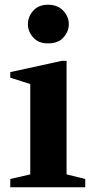

<svg xmlns="http://www.w3.org/2000/svg" viewBox="-20 -792 396 812"><path d="M183 -608.5Q142 -608.5 120 -634Q98 -659.5 98 -689.5Q98 -722 120.8 -747Q143.5 -772 183 -772Q223.5 -772 247.2 -747Q271 -722 271 -689.5Q271 -659.5 248.8 -634Q226.5 -608.5 183 -608.5ZM23.5 0V-35L108 -54.5V-436.5L23.5 -463.5V-487L240.5 -534.5H261.5V-54.5L340.5 -35V0Z"/></svg>

Font: Libre Caslon Text
Style: Bold
Weight: 700
Designer: Pablo Impallari, Rodrigo Fuenzalida, Katja Schimmel
Foundry: Pablo Impallari, Rodrigo Fuenzalida
Version: Version 2.000